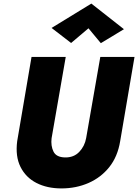

<svg xmlns="http://www.w3.org/2000/svg" viewBox="-20 -1018 771 1072"><path d="M474 -860 377 -778 268 -862 490 -998 672 -855 543 -777ZM156 -700H347L268 -246Q263 -204 278.5 -172Q294 -140 343 -139Q392 -138 422.5 -170Q453 -202 461 -247L540 -700H731L651 -230Q637 -144 590.5 -85.5Q544 -27 474.5 3.5Q405 34 323 34Q243 34 183.5 3.5Q124 -27 94.5 -86Q65 -145 76 -230Z"/></svg>

Font: Jost* Heavy
Style: Italic
Weight: 800
Italic angle: -10°
Version: Version 3.7